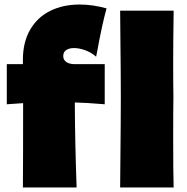

<svg xmlns="http://www.w3.org/2000/svg" viewBox="-20 -827 826 847"><path d="M259 -579Q259 -563 272.5 -553.5Q286 -544 310 -544H442V-367Q359 -374 310 -375Q311 -189 318 0H81Q82 -118 82 -372Q61 -371 10 -367V-544H81V-563Q81 -641 113 -696Q145 -751 201.5 -779Q258 -807 331 -807Q390 -807 450 -790Q430 -717 410 -607L404 -577Q382 -596 355.5 -605.5Q329 -615 307 -615Q289 -615 277 -609Q265 -603 261 -592Q259 -587 259 -579ZM744 -216Q744 -67 746 0H510L511 -113Q513 -299 513 -400Q513 -496 511 -672L510 -780H746Q744 -638 744 -548Q744 -448 745 -400Q744 -340 744 -216Z"/></svg>

Font: Dela Gothic One
Style: Regular
Weight: 400
Designer: aratakana
Foundry: aratakana
Version: Version 1.004